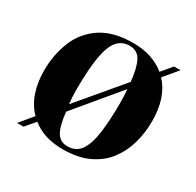

<svg xmlns="http://www.w3.org/2000/svg" viewBox="-124 -671 840 823"><g transform="rotate(30 296.0 -259.0)"><path d="M53 14 107 -51Q74 -84 57.5 -132Q41 -180 41 -239Q41 -317 68 -384Q95 -451 155.5 -491.5Q216 -532 315 -532Q364 -532 403.5 -518.5Q443 -505 472 -481L515 -532H547L490 -464Q551 -399 551 -281Q551 -224 536 -171Q521 -118 489 -76.5Q457 -35 405 -10.5Q353 14 278 14Q184 14 126 -34L85 14ZM206 -167 387 -382Q380 -450 362.5 -482Q345 -514 306 -514Q269 -514 246 -487Q223 -460 212.5 -398.5Q202 -337 202 -236Q202 -216 203 -199Q204 -182 206 -167ZM289 -7Q333 -7 355 -40.5Q377 -74 385 -135.5Q393 -197 393 -281Q393 -318 390 -348L211 -133Q218 -67 235.5 -37Q253 -7 289 -7Z"/></g></svg>

Font: Literata 72pt
Style: Bold Italic
Weight: 700
Italic angle: -2°
Designer: Latin by Veronika Burian and Jose Scaglione. Greek by Irene Vlachou. Cyrillic by Vera Evstafieva
Foundry: TypeTogether
Version: Version 3.002